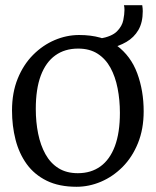

<svg xmlns="http://www.w3.org/2000/svg" viewBox="-20 -704 596 735"><path d="M26 -281Q26 -349.5 47.8 -403Q69.5 -456.5 106.5 -493.8Q143.5 -531 189.2 -550.5Q235 -570 283 -570Q372.5 -570 426.8 -529.8Q481 -489.5 505.5 -423Q530 -356.5 530 -278Q530 -210 508.2 -156.2Q486.5 -102.5 449.5 -65.2Q412.5 -28 366.8 -8.5Q321 11 273 11Q206 11 158.8 -12.2Q111.5 -35.5 82.2 -76Q53 -116.5 39.5 -169.2Q26 -222 26 -281ZM278 -41Q328.5 -41 364.5 -67Q400.5 -93 419.8 -144.5Q439 -196 439 -272Q439 -321.5 430.2 -366Q421.5 -410.5 402.8 -444.8Q384 -479 353.5 -498.5Q323 -518 279 -518Q228 -518 191.8 -492Q155.5 -466 136.2 -414.8Q117 -363.5 117 -287Q117 -237 126 -192.5Q135 -148 154 -113.8Q173 -79.5 203.8 -60.2Q234.5 -41 278 -41ZM397.5 -518.5 361.5 -556Q408 -564 427.8 -584Q447.5 -604 452 -627Q456.5 -650 456.5 -666Q456.5 -671.5 456 -676.2Q455.5 -681 454.5 -684H524.5Q525.5 -678 526 -672.2Q526.5 -666.5 526.5 -661Q526.5 -618 509.8 -589.2Q493 -560.5 463.8 -543.5Q434.5 -526.5 397.5 -518.5Z"/></svg>

Font: Merriweather 7pt Light
Style: Regular
Weight: 300
Designer: Eben Sorkin
Foundry: Eben Sorkin
Version: Version 2.200;gftools[0.9.31]